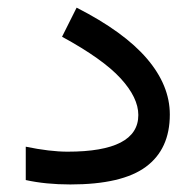

<svg xmlns="http://www.w3.org/2000/svg" viewBox="-20 -490 519 509"><path d="M159.2 -87.9Q346.7 -87.9 346.7 -185.1Q346.7 -231 299.8 -282.2Q252.9 -333.5 144.5 -392.6L183.1 -469.7Q308.6 -405.8 369.4 -334.7Q430.2 -263.7 430.2 -186.5Q430.2 -94.7 366.9 -47.9Q303.7 -1 166.5 -1Q101.1 -1 48.3 -12.7V-101.1Q112.3 -87.9 159.2 -87.9Z"/></svg>

Font: Vazirmatn FD
Style: Regular
Weight: 400
Designer: Saber Rastikerdar
Foundry: Saber Rastikerdar
Version: Version 33.001